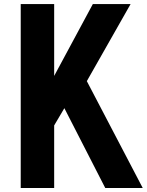

<svg xmlns="http://www.w3.org/2000/svg" viewBox="-20 -937 731 957"><path d="M250 0H83.3V-916.7H250V-558.6L442.7 -916.7H630.9L412.8 -532.6L691.4 0H504.6L300.8 -397.8L250 -311.8Z"/></svg>

Font: Monoid
Style: Bold
Weight: 700
Width: 4
Designer: Andreas Larsen (@larsenwork)
Version: Version 0.61